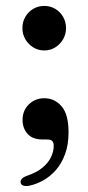

<svg xmlns="http://www.w3.org/2000/svg" viewBox="-20 -469 298 647"><path d="M129 -299Q108.5 -299 91.8 -309.5Q75 -320 65.2 -337Q55.5 -354 55.5 -374Q55.5 -395 65.2 -412Q75 -429 91.8 -439Q108.5 -449 129 -449Q150 -449 166.5 -439Q183 -429 192.8 -412Q202.5 -395 202.5 -374Q202.5 -354 192.8 -337Q183 -320 166.5 -309.5Q150 -299 129 -299ZM123 1Q89.5 1 72.8 -18Q56 -37 56 -65Q56 -96.5 77.2 -117.2Q98.5 -138 129.5 -138Q164 -138 187.5 -110.8Q211 -83.5 211 -23Q211 18 199.5 49.8Q188 81.5 168.5 103.8Q149 126 125.5 139Q102 152 78 157Q65 159 58 156.2Q51 153.5 49.5 146.5Q48.5 139 53.8 133.2Q59 127.5 74.5 122Q103.5 112 122.8 96.2Q142 80.5 151.5 61.2Q161 42 161 22Q161 12 156.2 6.5Q151.5 1 138 1Z"/></svg>

Font: Fraunces 16pt
Style: Regular
Weight: 400
Version: Version 1.000;[b76b70a41]